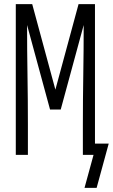

<svg xmlns="http://www.w3.org/2000/svg" viewBox="-20 -755 550 936"><path d="M451 161H392L436 0H384V-147Q384 -269 386 -390.5Q388 -512 388 -633L276 -221H224L112 -633Q112 -512 114 -390.5Q116 -269 116 -147V0H57V-735H137L250 -318L363 -735H443V-55H510Z"/></svg>

Font: Iosevka Fixed Light
Style: Regular
Weight: 300
Monospace: yes
Designer: Belleve Invis
Foundry: Belleve Invis
Version: Version 32.3.0